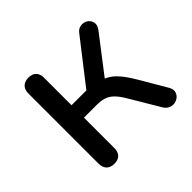

<svg xmlns="http://www.w3.org/2000/svg" viewBox="-127 -636 787 787"><g transform="rotate(-45 267.0 -242.5)"><path d="M124 7Q102 7 90 -5Q78 -17 78 -40V-446Q78 -468 90 -480Q102 -492 124 -492Q146 -492 157.5 -480Q169 -468 169 -446V-287H255L399 -472Q409 -486 422 -489.5Q435 -493 447 -489.5Q459 -486 467 -476Q475 -466 475 -453Q475 -440 464 -426L328 -249L305 -277Q332 -274 353 -263Q374 -252 393 -230Q412 -208 434 -171L502 -55Q511 -40 508.5 -27Q506 -14 496.5 -5.5Q487 3 474 5.5Q461 8 448 2.5Q435 -3 426 -18L350 -146Q334 -173 319 -188Q304 -203 286 -209Q268 -215 242 -215H169V-40Q169 -17 157.5 -5Q146 7 124 7Z"/></g></svg>

Font: Nunito Medium
Style: Regular
Weight: 500
Designer: Vernon Adams
Foundry: Vernon Adams
Version: Version 3.601